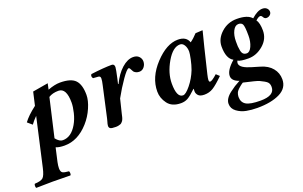

<svg xmlns="http://www.w3.org/2000/svg" viewBox="-123 -832 2259 1432"><g transform="rotate(-20 1007.0 -116.0)"><path d="M430.2 -273.9Q430.2 -390.1 367.2 -390.1Q320.3 -390.1 289.1 -370.1L219.2 -66.9Q247.1 -31.7 273.9 -32.2Q340.8 -32.2 386.2 -110.8Q408.2 -148.9 419.2 -195.3Q430.2 -241.7 430.2 -273.9ZM62 109.9 147.9 -271Q119.1 -242.2 102.1 -217.8L65.9 -249Q96.7 -292 165 -344.2L189 -449.2L312 -470.2L301.8 -422.9Q356.9 -443.8 398.9 -443.8Q485.8 -443.8 520 -407.5Q554.2 -371.1 554.2 -290Q554.2 -246.1 529.5 -189Q504.9 -131.8 463.9 -85.9Q377.9 10.3 272 9.8Q230 9.8 204.1 -1L179.7 106.9Q173.8 134.3 173.8 154.8Q173.8 182.6 187.3 190.7Q200.7 198.7 236.8 201.2Q240.7 206.1 241 218Q241.2 230 235.8 233.9Q135.7 231.9 96.2 231.9Q63 231.9 -35.2 233.9Q-39.1 229 -39.1 217Q-39.1 205.1 -34.2 201.2Q13.7 199.2 31.2 184.1Q48.8 168.9 62 109.9Z M802.7 -285.2 806.6 -284.2Q839.8 -354 885.7 -395Q931.6 -436 976.6 -436Q1006.3 -436 1022.5 -418.9Q1038.6 -401.9 1038.6 -379.9Q1038.6 -355 1023.2 -335.9Q1007.8 -316.9 984.9 -316.9Q957.5 -316.9 941.4 -335Q939 -337.9 934.8 -346.9Q930.7 -356 926.3 -362.5Q921.9 -369.1 917.5 -369.1Q903.3 -369.1 861.6 -309.6Q819.8 -250 780.8 -179.2L754.4 -71.8Q753.4 -68.4 751 -57.4Q748.5 -46.4 747.6 -42.5Q746.6 -38.6 743.4 -29.3Q740.2 -20 737.1 -16.1Q733.9 -12.2 728.3 -5.9Q722.7 0.5 716.1 2.9Q709.5 5.4 700 7.6Q690.4 9.8 678.7 9.8Q645.5 9.8 635.5 3.4Q625.5 -2.9 625.5 -17.1Q625.5 -23.9 627.7 -32.5Q629.9 -41 633.3 -52.7Q636.7 -64.5 638.2 -71.8L692.4 -315.9Q700.2 -348.1 700.4 -367.2Q700.7 -386.2 682.6 -387.2L642.6 -390.1Q629.4 -409.2 641.6 -422.9Q743.7 -436 806.6 -436Q828.1 -436 828.1 -411.1Q828.1 -397 811 -320.3Z M1353.5 -194.8Q1366.7 -231 1375.5 -273.4Q1384.3 -315.9 1384.3 -331.1Q1384.3 -360.8 1371.3 -382.8Q1358.4 -404.8 1337.4 -404.8Q1280.3 -404.8 1230.5 -318.8Q1180.7 -232.9 1180.7 -150.9Q1180.7 -40 1230.5 -40Q1252.4 -40 1291 -87.4Q1329.6 -134.8 1353.5 -194.8ZM1320.3 -39.1Q1320.3 -52.2 1321.3 -58.1L1319.3 -59.1Q1274.4 -16.1 1250.5 -3.2Q1226.6 9.8 1196.3 9.8Q1125.5 9.8 1092 -35.2Q1058.6 -80.1 1058.6 -131.8Q1058.6 -244.6 1151.6 -344.2Q1244.6 -443.8 1334.5 -443.8Q1401.4 -443.8 1418.5 -392.1Q1448.2 -413.1 1475.6 -443.8L1530.3 -446.8Q1532.2 -446.8 1532.2 -443.8Q1509.8 -359.9 1501 -320.8L1453.6 -125Q1446.8 -96.2 1446.3 -83Q1446.3 -66.9 1455.6 -66.9Q1470.7 -66.9 1512.7 -105L1537.6 -82Q1482.4 -27.8 1451.4 -9Q1420.4 9.8 1382.3 9.8Q1348.1 9.8 1334.2 -5.6Q1320.3 -21 1320.3 -39.1Z M1681.2 22.9Q1679.2 23.9 1671.1 29.5Q1663.1 35.2 1659.7 38.1Q1656.2 41 1649.2 47.1Q1642.1 53.2 1637.9 57.1Q1633.8 61 1628.4 68.1Q1623 75.2 1620.6 81.5Q1618.2 87.9 1616.2 95.9Q1614.3 104 1614.3 112.8Q1614.3 155.8 1646.7 175.3Q1679.2 194.8 1760.3 194.8Q1872.1 194.8 1872.1 127Q1872.1 101.1 1858.6 87.6Q1845.2 74.2 1802.2 54.2Q1784.2 45.9 1681.2 22.9ZM1955.1 -291Q1955.1 -224.1 1901.1 -178Q1847.2 -131.8 1783.2 -131.8Q1720.2 -131.8 1699.2 -145Q1676.8 -103 1747.1 -74.7Q1770 -65.4 1845.2 -43.9Q1904.3 -26.9 1935.5 11.5Q1966.8 49.8 1966.8 100.1Q1966.8 169.9 1898.4 203.9Q1830.1 237.8 1719.2 237.8Q1673.3 237.8 1632.6 230Q1591.8 222.2 1559.3 198Q1526.9 173.8 1526.9 136.2Q1526.9 115.2 1539.6 95.2Q1552.2 75.2 1576.7 56.6Q1601.1 38.1 1617.4 27.6Q1633.8 17.1 1662.1 2Q1606 -17.1 1606 -56.2Q1606 -102.1 1673.8 -161.1Q1624 -187 1624 -283.2Q1624 -344.2 1676 -391.6Q1728 -439 1799.8 -439Q1885.7 -439 1918 -400.9Q1966.8 -445.3 2005.4 -445.3Q2027.8 -445.3 2040.3 -433.1Q2052.7 -420.9 2052.7 -404.8Q2052.7 -390.1 2040.8 -379.9Q2028.8 -369.6 2014.2 -369.6Q2010.7 -369.6 2007.6 -370.1Q2004.4 -370.6 2002 -372.1Q1999.5 -373.5 1997.8 -374.5Q1996.1 -375.5 1994.1 -377.9Q1992.2 -380.4 1991.5 -381.6Q1990.7 -382.8 1989 -385.5Q1987.3 -388.2 1986.8 -389.2Q1981 -398.9 1972.2 -398.9Q1958 -398.9 1935.1 -377.9Q1955.1 -351.1 1955.1 -291ZM1840.8 -291Q1840.8 -366.2 1831.1 -383.3Q1821.8 -398.9 1798.8 -398.9Q1772 -398.9 1754.9 -365Q1737.8 -331.1 1737.8 -282.2Q1737.8 -256.3 1738.5 -243.7Q1739.3 -231 1743.2 -210.4Q1747.1 -189.9 1757.1 -180.9Q1767.1 -171.9 1784.2 -171.9Q1808.1 -171.9 1824.5 -208Q1840.8 -244.1 1840.8 -291Z"/></g></svg>

Font: Linux Libertine
Style: Semibold Italic
Weight: 600
Italic angle: -11.5°
Designer: Philipp H. Poll
Foundry: Philipp H. Poll
Version: Version 5.1.2 ; ttfautohint (v0.9)